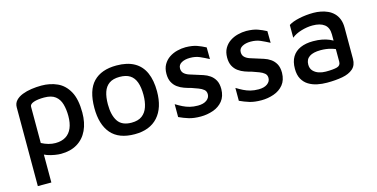

<svg xmlns="http://www.w3.org/2000/svg" viewBox="-72 -870 2799 1427"><g transform="rotate(-15 1327.5 -156.5)"><path d="M303 14Q284 14 256 9.5Q228 5 200 -4.5Q172 -14 151 -30L178 -64V201H74V-405Q74 -436 93.5 -457Q113 -478 145 -490.5Q177 -503 215.5 -508.5Q254 -514 292 -514Q359 -514 414 -489Q469 -464 502 -404.5Q535 -345 535 -242Q535 -164 508 -106.5Q481 -49 429 -17.5Q377 14 303 14ZM284 -74Q332 -74 364 -94Q396 -114 412 -152Q428 -190 428 -244Q428 -294 416.5 -335Q405 -376 375 -399.5Q345 -423 289 -423Q239 -423 208.5 -412.5Q178 -402 178 -382V-103Q204 -89 231 -81.5Q258 -74 284 -74Z M871 15Q749 15 689.5 -54Q630 -123 630 -251Q630 -387 691.5 -450.5Q753 -514 869 -514Q952 -514 1006 -483.5Q1060 -453 1086 -394Q1112 -335 1112 -251Q1112 -124 1049.5 -54.5Q987 15 871 15ZM870 -74Q921 -74 951 -96.5Q981 -119 994.5 -159Q1008 -199 1008 -251Q1008 -309 994 -348Q980 -387 950 -406.5Q920 -426 870 -426Q820 -426 790 -405Q760 -384 747 -345Q734 -306 734 -251Q734 -168 765 -121Q796 -74 870 -74Z M1379 15Q1325 15 1287.5 3.5Q1250 -8 1214 -25V-124Q1240 -108 1265 -95.5Q1290 -83 1317.5 -76Q1345 -69 1379 -69Q1422 -69 1446.5 -87Q1471 -105 1471 -132Q1471 -155 1455.5 -168Q1440 -181 1416 -190Q1392 -199 1366 -208Q1339 -215 1312 -224.5Q1285 -234 1262.5 -250.5Q1240 -267 1226.5 -293Q1213 -319 1213 -357Q1213 -399 1230 -428.5Q1247 -458 1274.5 -476.5Q1302 -495 1335.5 -503.5Q1369 -512 1401 -512Q1454 -511 1487.5 -499Q1521 -487 1553 -470L1554 -380Q1518 -399 1486 -413Q1454 -427 1412 -427Q1373 -427 1347 -412.5Q1321 -398 1321 -370Q1321 -346 1335.5 -332Q1350 -318 1373.5 -310Q1397 -302 1424 -294Q1449 -286 1476 -277.5Q1503 -269 1526 -253Q1549 -237 1563.5 -211Q1578 -185 1578 -143Q1577 -87 1548.5 -52Q1520 -17 1474 -1Q1428 15 1379 15Z M1846 15Q1792 15 1754.5 3.5Q1717 -8 1681 -25V-124Q1707 -108 1732 -95.5Q1757 -83 1784.5 -76Q1812 -69 1846 -69Q1889 -69 1913.5 -87Q1938 -105 1938 -132Q1938 -155 1922.5 -168Q1907 -181 1883 -190Q1859 -199 1833 -208Q1806 -215 1779 -224.5Q1752 -234 1729.5 -250.5Q1707 -267 1693.5 -293Q1680 -319 1680 -357Q1680 -399 1697 -428.5Q1714 -458 1741.5 -476.5Q1769 -495 1802.5 -503.5Q1836 -512 1868 -512Q1921 -511 1954.5 -499Q1988 -487 2020 -470L2021 -380Q1985 -399 1953 -413Q1921 -427 1879 -427Q1840 -427 1814 -412.5Q1788 -398 1788 -370Q1788 -346 1802.5 -332Q1817 -318 1840.5 -310Q1864 -302 1891 -294Q1916 -286 1943 -277.5Q1970 -269 1993 -253Q2016 -237 2030.5 -211Q2045 -185 2045 -143Q2044 -87 2015.5 -52Q1987 -17 1941 -1Q1895 15 1846 15Z M2350 15Q2311 15 2275 7.5Q2239 0 2209.5 -18Q2180 -36 2162.5 -67.5Q2145 -99 2145 -146Q2145 -202 2167 -238Q2189 -274 2230 -292Q2271 -310 2328 -310Q2366 -310 2396.5 -304Q2427 -298 2451.5 -287.5Q2476 -277 2493 -264L2504 -195Q2482 -210 2445 -220.5Q2408 -231 2365 -231Q2308 -231 2278.5 -211Q2249 -191 2249 -151Q2249 -121 2266 -102.5Q2283 -84 2308.5 -75.5Q2334 -67 2362 -67Q2421 -67 2449 -75Q2477 -83 2477 -112V-322Q2477 -375 2445 -399.5Q2413 -424 2354 -424Q2312 -424 2267 -410.5Q2222 -397 2193 -373V-471Q2221 -490 2274.5 -501.5Q2328 -513 2385 -513Q2413 -513 2441.5 -507.5Q2470 -502 2495 -490.5Q2520 -479 2539.5 -459.5Q2559 -440 2570 -412Q2581 -384 2581 -346V-106Q2581 -57 2550.5 -30.5Q2520 -4 2468 5.5Q2416 15 2350 15Z"/></g></svg>

Font: Maven Pro Medium
Style: Regular
Weight: 500
Designer: Joe Prince
Foundry: Joe Prince
Version: Version 2.103